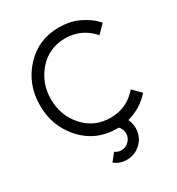

<svg xmlns="http://www.w3.org/2000/svg" viewBox="-213 -846 1099 1190"><g transform="rotate(-30 337.0 -251.0)"><path d="M442 -41 378 -3Q398 5 410 24Q422 44 422 66Q422 96 399 119Q376 142 346 142Q321 142 300 127Q300 127 289.5 140Q279 153 258 180Q295 210 346 210Q405 210 448 168Q490 125 490 66Q490 2 442 -41ZM389 -712Q240 -712 143 -606Q95 -554 70.5 -490Q46 -426 46 -350Q46 -274 70.5 -210.5Q95 -147 143 -94Q240 12 389 12Q464 12 528 -18Q560 -32 587.5 -52.5Q615 -73 639 -100L583 -156Q506 -66 389 -66Q274 -66 199 -149Q162 -190 143 -240.5Q124 -291 124 -350Q124 -409 143 -459Q162 -509 199 -551Q274 -634 389 -634Q506 -633 583 -544L639 -601Q616 -628 588 -648Q560 -668 528 -683Q496 -698 461 -705Q426 -712 389 -712Z"/></g></svg>

Font: Unageo
Style: Regular
Weight: 400
Designer: Richard Sepsi
Foundry: Richard Sepsi
Version: Version 2.000